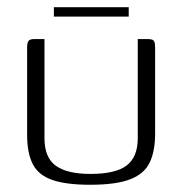

<svg xmlns="http://www.w3.org/2000/svg" viewBox="-20 -507 503 531"><path d="M103 -399V-125Q103 -71 134.5 -48.5Q166 -26 230 -26Q300 -26 330.5 -49.5Q361 -73 361 -125V-399Q362 -399 365.5 -399Q369 -399 373 -399Q377 -399 381 -399Q385 -399 386 -399Q396 -399 400.5 -397.5Q405 -396 407 -391Q409 -386 409 -375V-137Q409 -90 394.5 -58.5Q380 -27 341 -11.5Q302 4 229 4Q164 4 125.5 -9Q87 -22 71 -52.5Q55 -83 55 -134V-375Q55 -389 59 -394Q63 -399 75 -399Q82 -399 88.5 -399Q95 -399 103 -399ZM129 -461V-487H336V-461Z"/></svg>

Font: Genos Light
Style: Regular
Weight: 300
Designer: Robert E. Leuschke
Foundry: Robert E. Leuschke
Version: Version 1.010